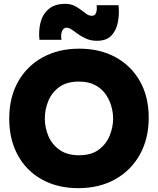

<svg xmlns="http://www.w3.org/2000/svg" viewBox="-20 -970 821 998"><path d="M387 8Q279 8 198 -37Q117 -82 72.5 -163.5Q28 -245 28 -353Q28 -464 74 -545.5Q120 -627 202 -672Q284 -717 392 -717Q499 -717 580 -673Q661 -629 707 -548.5Q753 -468 753 -358Q753 -250 707.5 -167.5Q662 -85 579.5 -38.5Q497 8 387 8ZM391 -163Q455 -163 494 -192.5Q533 -222 550.5 -266Q568 -310 568 -353Q568 -385 558.5 -418.5Q549 -452 528.5 -481Q508 -510 474 -528Q440 -546 390 -546Q327 -546 288 -517.5Q249 -489 231 -445Q213 -401 213 -354Q213 -307 231.5 -263Q250 -219 289.5 -191Q329 -163 391 -163ZM484 -758Q453 -758 429 -768.5Q405 -779 387 -792Q369 -805 354 -815.5Q339 -826 326 -826Q313 -826 306 -814.5Q299 -803 298 -788Q297 -773 300 -763H185Q180 -810 190.5 -852.5Q201 -895 232.5 -922.5Q264 -950 319 -950Q346 -950 365.5 -940.5Q385 -931 400.5 -919Q416 -907 429.5 -897.5Q443 -888 457 -888Q471 -888 476.5 -897.5Q482 -907 483 -920Q484 -933 482 -943H596Q601 -899 593 -856Q585 -813 559.5 -785.5Q534 -758 484 -758Z"/></svg>

Font: Onest Black
Style: Regular
Weight: 900
Designer: Dmitri Voloshin, Andrey Kudryavtsev
Foundry: Dmitri Voloshin, Andrey Kudryavtsev
Version: Version 1.000;gftools[0.9.33]